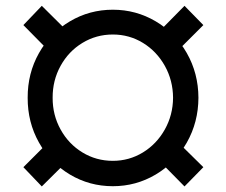

<svg xmlns="http://www.w3.org/2000/svg" viewBox="-20 -636 785 666"><path d="M371.4 9.9Q290.5 9.9 222.7 -30.5Q154.8 -71 115.2 -141.5Q75.6 -212 76 -296.9Q75.6 -381.7 115.2 -451.9Q154.8 -522 222.7 -562.1Q290.5 -602.3 371.4 -602.3Q451.7 -602.3 519.9 -562.1Q588.1 -522 628 -451.9Q668 -381.7 668.3 -296.9Q668 -212 628 -141.5Q588.1 -71 519.9 -30.5Q451.7 9.9 371.4 9.9ZM371.4 -78.1Q427.9 -78.1 475.7 -107.2Q523.4 -136.4 551.7 -186.8Q579.9 -237.2 580.3 -296.9Q579.9 -357.2 551.7 -407.7Q523.4 -458.1 475.9 -487.2Q428.3 -516.3 371.4 -516.3Q313.9 -516.3 266 -487.2Q218 -458.1 190.2 -407.7Q162.3 -357.2 162.6 -296.9Q162.3 -237.2 190.2 -186.8Q218 -136.4 266 -107.2Q313.9 -78.1 371.4 -78.1ZM584.5 -448.2 520.6 -514.9 620 -615.8 685.4 -549ZM620 10.7 520.6 -90.2 584.5 -155.5 685.4 -56.1ZM125 10.7 61.1 -56.1 160.5 -155.5 226.6 -90.2ZM160.5 -448.2 61.1 -549 125 -615.8 226.6 -514.9Z"/></svg>

Font: Riot Sans
Style: Regular
Weight: 400
Designer: Rasmus Andersson
Foundry: rsms
Version: Version 3.005